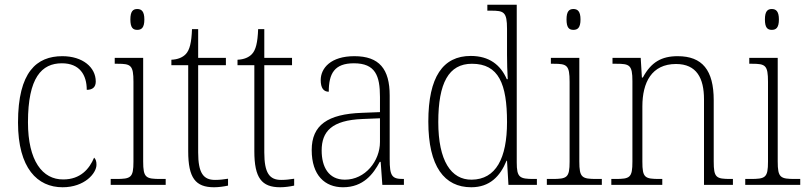

<svg xmlns="http://www.w3.org/2000/svg" viewBox="-20 -780 3404 810"><path d="M244 10C337 10 387 -49 387 -85C387 -100 384 -108 377 -115C357 -67 319 -23 247 -23C159 -22 98 -102 98 -264C98 -453 156 -513 241 -513C316 -513 346 -464 346 -401C370 -401 384 -412 384 -436C384 -496 329 -543 243 -543C135 -543 56 -477 56 -263C56 -70 138 10 244 10Z M559 -654C577 -654 589 -663 589 -698C589 -732 577 -742 559 -742C541 -742 530 -732 530 -698C530 -663 541 -654 559 -654ZM447 0H679V-25H658C595 -25 584 -30 584 -99V-536H464V-511H476C532 -511 543 -505 543 -435V-98C543 -30 532 -25 469 -25H447Z M883 10C902 10 924 7 942 3V-26C922 -23 908 -21 887 -21C838 -21 816 -50 816 -137V-505H933V-536H816V-657H790C788 -600 780 -569 764 -552C751 -538 730 -529 703 -528V-505H774V-142C774 -29 805 10 883 10Z M1162 10C1181 10 1203 7 1221 3V-26C1201 -23 1187 -21 1166 -21C1117 -21 1095 -50 1095 -137V-505H1212V-536H1095V-657H1069C1067 -600 1059 -569 1043 -552C1030 -538 1009 -529 982 -528V-505H1053V-142C1053 -29 1084 10 1162 10Z M1427 10C1513 10 1555 -46 1582 -97H1586L1593 0H1684V-25H1680C1633 -25 1624 -38 1624 -109V-377C1624 -489 1580 -543 1475 -543C1376 -543 1333 -493 1333 -442C1333 -409 1345 -393 1367 -393C1367 -470 1391 -513 1473 -513C1564 -513 1583 -460 1583 -371V-307L1507 -304C1362 -299 1295 -252 1295 -147C1295 -40 1351 10 1427 10ZM1435 -22C1366 -22 1337 -76 1337 -145C1337 -225 1379 -273 1510 -278L1583 -281V-181C1583 -101 1521 -22 1435 -22Z M1968 10C2046 10 2090 -36 2117 -102H2119L2125 0H2245V-25H2232C2172 -25 2160 -31 2160 -95V-760H2036V-735H2051C2106 -735 2119 -730 2119 -658V-548C2119 -517 2120 -480 2122 -446H2118C2092 -506 2044 -544 1966 -544C1849 -544 1787 -456 1787 -267C1787 -77 1855 10 1968 10ZM1970 -22C1883 -21 1829 -102 1829 -265C1829 -430 1873 -511 1971 -511C2084 -511 2119 -426 2119 -265C2119 -112 2072 -23 1970 -22Z M2399 -654C2417 -654 2429 -663 2429 -698C2429 -732 2417 -742 2399 -742C2381 -742 2370 -732 2370 -698C2370 -663 2381 -654 2399 -654ZM2287 0H2519V-25H2498C2435 -25 2424 -30 2424 -99V-536H2304V-511H2316C2372 -511 2383 -505 2383 -435V-98C2383 -30 2372 -25 2309 -25H2287Z M2559 0H2774V-25H2763C2700 -25 2690 -30 2690 -98V-331C2690 -432 2729 -510 2832 -510C2919 -510 2950 -450 2950 -361V0H3072V-25H3063C3001 -25 2991 -30 2991 -99V-357C2991 -484 2943 -543 2839 -543C2771 -543 2727 -518 2692 -453H2688L2683 -536H2564V-511H2580C2636 -511 2648 -506 2648 -438V-99C2648 -30 2638 -25 2575 -25H2559Z M3236 -654C3254 -654 3266 -663 3266 -698C3266 -732 3254 -742 3236 -742C3218 -742 3207 -732 3207 -698C3207 -663 3218 -654 3236 -654ZM3124 0H3356V-25H3335C3272 -25 3261 -30 3261 -99V-536H3141V-511H3153C3209 -511 3220 -505 3220 -435V-98C3220 -30 3209 -25 3146 -25H3124Z"/></svg>

Font: Noto Serif Bengali SemiCondensed ExtraLight
Style: Regular
Weight: 200
Width: 4
Designer: Juan Bruce, Universal Thirst, Indian Type Foundry and the Monotype Design Team.
Foundry: Monotype Imaging Inc.
Version: Version 2.003